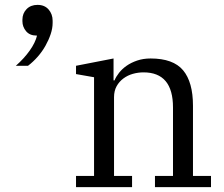

<svg xmlns="http://www.w3.org/2000/svg" viewBox="-20 -768 921 788"><path d="M292 -46H366V-451L292 -464V-498L446 -528V-438H450Q456 -453 468.5 -469Q481 -485 499.5 -498Q518 -511 543 -519.5Q568 -528 598 -528Q691 -528 731.5 -479.5Q772 -431 772 -334V-46H846V0H616V-46H690V-327Q690 -471 569 -471Q547 -471 525.5 -465Q504 -459 486.5 -446Q469 -433 458.5 -414Q448 -395 448 -369V-46H522V0H292ZM45 -498Q79 -528 102 -560.5Q125 -593 132 -622H130Q102 -622 87 -640Q72 -658 72 -681V-687Q72 -713 89 -730.5Q106 -748 134 -748Q163 -748 179.5 -729Q196 -710 196 -683V-674Q196 -652 188 -628Q180 -604 166.5 -580Q153 -556 134.5 -535Q116 -514 95 -498H45Z"/></svg>

Font: IBM Plex Serif
Style: Regular
Weight: 400
Designer: Mike Abbink, Paul van der Laan, Pieter van Rosmalen
Foundry: Bold Monday
Version: Version 3.001